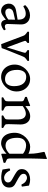

<svg xmlns="http://www.w3.org/2000/svg" viewBox="1271 -2122 861 3443"><g transform="rotate(90 1701.5 -400.5)"><path d="M78 -430Q116 -469 162.5 -488.5Q209 -508 255 -508.5Q301 -509 338.5 -490Q376 -471 398 -433Q420 -395 418 -338L410 -110Q409 -69 436 -60Q463 -51 501 -70Q508 -73 514 -65.5Q520 -58 521.5 -48Q523 -38 516 -35Q479 -6 440 4.5Q401 15 372 -2.5Q343 -20 333 -75Q297 -44 256 -17Q215 10 177 10Q132 10 100.5 -14Q69 -38 55 -75Q41 -112 47 -150.5Q53 -189 83 -218.5Q113 -248 169 -258L333 -286L331 -321Q328 -370 306 -396.5Q284 -423 250 -429.5Q216 -436 176.5 -425.5Q137 -415 99 -390Q93 -387 85.5 -395.5Q78 -404 75 -415.5Q72 -427 78 -430ZM210 -212Q170 -203 151 -179.5Q132 -156 132.5 -129.5Q133 -103 151 -84Q169 -65 202 -65Q231 -65 268 -81Q305 -97 331 -121L333 -240Z M842 0 777 9 770 5 629 -370Q618 -401 608.5 -414Q599 -427 586 -436Q573 -445 550 -462Q546 -465 548 -478Q550 -491 554 -491Q584 -491 595.5 -490.5Q607 -490 617 -490H681Q691 -490 702.5 -490.5Q714 -491 744 -491Q749 -491 750.5 -478Q752 -465 748 -462Q726 -445 718 -436Q710 -427 713.5 -414Q717 -401 728 -370L830 -94L915 -369Q925 -400 926.5 -413.5Q928 -427 918 -436Q908 -445 881 -462Q876 -465 878 -478Q880 -491 886 -491Q922 -491 936 -490.5Q950 -490 961 -490H1003Q1013 -490 1024.5 -490.5Q1036 -491 1066 -491Q1071 -491 1072.5 -478Q1074 -465 1070 -462Q1048 -445 1034.5 -436Q1021 -427 1011 -414Q1001 -401 989 -371L882 -106Z M1361 10Q1295 10 1244.5 -22.5Q1194 -55 1166 -110Q1138 -165 1138 -232Q1138 -289 1159.5 -339.5Q1181 -390 1217.5 -428Q1254 -466 1300.5 -488Q1347 -510 1397 -510Q1464 -510 1514 -477.5Q1564 -445 1592 -390.5Q1620 -336 1620 -268Q1620 -210 1598 -159Q1576 -108 1539 -70.5Q1502 -33 1456 -11.5Q1410 10 1361 10ZM1399 -60Q1464 -60 1494.5 -105Q1525 -150 1525 -221Q1525 -329 1480.5 -384.5Q1436 -440 1359 -440Q1295 -440 1264 -395Q1233 -350 1233 -279Q1233 -171 1277.5 -115.5Q1322 -60 1399 -60Z M2147 0Q2134 0 2117.5 0.5Q2101 1 2059 1Q2052 1 2050 -12Q2048 -25 2053 -28Q2085 -46 2099.5 -55Q2114 -64 2118 -78.5Q2122 -93 2122 -125V-300Q2122 -347 2105 -380.5Q2088 -414 2054 -427Q2020 -440 1970.5 -425Q1921 -410 1856 -360L1832 -381Q1897 -440 1952.5 -475.5Q2008 -511 2064 -511Q2116 -511 2149 -486Q2182 -461 2197.5 -421.5Q2213 -382 2212 -340L2206 -125Q2205 -93 2208.5 -78.5Q2212 -64 2226.5 -55Q2241 -46 2272 -28Q2277 -25 2275 -12Q2273 1 2266 1Q2224 1 2208 0.5Q2192 0 2179 0ZM1822 0Q1809 0 1792.5 0.5Q1776 1 1734 1Q1727 1 1725 -12Q1723 -25 1728 -28Q1760 -46 1774.5 -55Q1789 -64 1793 -78.5Q1797 -93 1797 -125V-356Q1797 -374 1791.5 -383Q1786 -392 1770.5 -399.5Q1755 -407 1724 -418Q1717 -420 1716.5 -435.5Q1716 -451 1721 -453Q1726 -455 1738 -459Q1750 -463 1761.5 -467Q1773 -471 1778 -472Q1823 -491 1841 -498.5Q1859 -506 1873 -511L1882 -504V-125Q1882 -93 1886.5 -78.5Q1891 -64 1907.5 -55Q1924 -46 1960 -28Q1967 -25 1964.5 -12Q1962 1 1954 1Q1906 1 1887.5 0.5Q1869 0 1854 0Z M2361 -232Q2361 -292 2384 -343Q2407 -394 2444 -431.5Q2481 -469 2525.5 -490Q2570 -511 2612 -511Q2668 -511 2707.5 -493.5Q2747 -476 2766 -465L2741 -380Q2706 -409 2665.5 -423.5Q2625 -438 2587 -438Q2529 -438 2490 -400Q2451 -362 2451 -279Q2451 -180 2484.5 -124.5Q2518 -69 2596 -69Q2632 -69 2671 -89Q2710 -109 2747 -150L2786 -140Q2719 -60 2656 -25Q2593 10 2555 10Q2488 10 2445 -23Q2402 -56 2381.5 -111Q2361 -166 2361 -232ZM2703 -760 2711 -772Q2740 -780 2766.5 -790Q2793 -800 2822 -811L2831 -805Q2828 -736 2825 -667.5Q2822 -599 2822 -530V-135Q2823 -118 2827.5 -107.5Q2832 -97 2847 -89Q2862 -81 2894 -68Q2903 -64 2901 -49Q2899 -34 2893 -32Q2887 -31 2873.5 -27.5Q2860 -24 2846 -21Q2832 -18 2826 -16L2747 7L2737 0V-495Q2737 -578 2725.5 -642.5Q2714 -707 2703 -760Z M3001 -135Q3000 -142 3008.5 -146.5Q3017 -151 3026.5 -152Q3036 -153 3038 -148Q3065 -90 3101.5 -66Q3138 -42 3172 -43.5Q3206 -45 3229 -65Q3252 -85 3252 -115Q3252 -143 3234.5 -160Q3217 -177 3184.5 -194.5Q3152 -212 3106 -239Q3085 -252 3063 -267Q3041 -282 3026.5 -304Q3012 -326 3012 -358Q3012 -408 3039 -442Q3066 -476 3108 -493Q3150 -510 3196 -510Q3228 -510 3257.5 -504Q3287 -498 3308 -490L3326 -367Q3327 -362 3317.5 -358.5Q3308 -355 3298 -355Q3288 -355 3286 -360Q3264 -410 3231 -432Q3198 -454 3167 -454Q3140 -454 3118.5 -437.5Q3097 -421 3097 -392Q3097 -357 3131.5 -330Q3166 -303 3235 -267Q3262 -253 3287 -238Q3312 -223 3327.5 -199.5Q3343 -176 3343 -137Q3343 -83 3315 -49.5Q3287 -16 3240 -2.5Q3193 11 3135.5 7.5Q3078 4 3020 -15Z"/></g></svg>

Font: Anvers
Style: Regular
Weight: 400
Designer: Ishtar van Looy
Version: Version 1.000